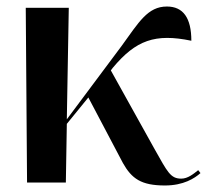

<svg xmlns="http://www.w3.org/2000/svg" viewBox="-20 -560 635 589"><path d="M63 0H182L185 -180L251 -261L357 -60C384 -12 413 9 486 9C543 9 577 -13 595 -29L588 -38C573 -26 556 -12 536 -12C503 -12 494 -32 454 -103L320 -344L326 -352C397 -437 456 -458 567 -435C567 -505 542 -540 492 -540C433 -540 406 -492 353 -419L185 -194L191 -536H59Z"/></svg>

Font: Noto Serif Display SemiBold
Style: Regular
Weight: 600
Designer: Monotype Design Team
Foundry: Monotype Imaging Inc.
Version: Version 2.009